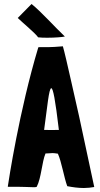

<svg xmlns="http://www.w3.org/2000/svg" viewBox="-20 -937 502 962"><path d="M171 -750C185 -748 202 -748 219 -748C255 -748 292 -751 305 -754C259 -797 185 -880 138 -917L69 -847L70 -846C89 -827 158 -770 171 -750ZM161 0C162 0 163 -1 164 -1C187 -45 190 -126 208 -168C226 -168 233 -170 243 -170C249 -170 257 -169 270 -167C288 -128 301 -47 317 -4H318C344 1 372 5 400 5C418 5 436 3 452 0V-1L377 -351C361 -418 310 -655 295 -705C228 -699 203 -701 186 -701C181 -701 177 -701 172 -700C76 -381 23 -29 19 -2C20 -1 20 -1 21 -1C90 -2 129 1 148 1C154 1 158 1 161 0ZM201 -286C217 -401 225 -495 237 -495C246 -495 257 -438 275 -286C250 -286 224 -285 201 -286Z"/></svg>

Font: HEYCLAY
Style: Regular
Weight: 400
Designer: Marcelo Magalhaes
Foundry: Marcelo Magalhães
Version: Version 1.300;hotconv 1.0.109;makeotfexe 2.5.65596